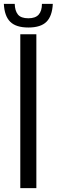

<svg xmlns="http://www.w3.org/2000/svg" viewBox="-46 -978 294 998"><path d="M59.5 0V-800H143V0ZM101.5 -835Q37 -835 7 -865Q-23 -895 -26 -958H30.5Q31.5 -922 47.2 -902.5Q63 -883 101.5 -883Q138 -883 155 -902Q172 -921 172 -958H228.5Q225.5 -895 195.8 -865Q166 -835 101.5 -835Z"/></svg>

Font: Big Shoulders
Style: Regular
Weight: 400
Designer: Patric King
Foundry: XO Type Co
Version: Version 2.002